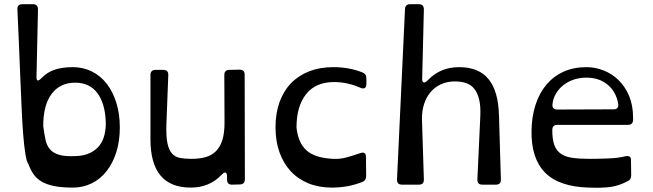

<svg xmlns="http://www.w3.org/2000/svg" viewBox="-20 -880 3110 915"><path d="M338 -136Q381 -137 410 -151.5Q439 -166 455.5 -188.5Q472 -211 478.5 -240Q485 -269 484 -299Q481 -387 444 -436.5Q407 -486 338 -486Q266 -486 226 -432.5Q186 -379 186 -279Q191 -241 197 -213.5Q203 -186 218 -168.5Q233 -151 261 -142.5Q289 -134 338 -136ZM115 -99Q107 -109 101 -146Q95 -183 90.5 -239Q86 -295 83 -366.5Q80 -438 76.5 -516.5Q73 -595 70 -676Q67 -757 63 -834Q61 -860 87 -860H137Q161 -860 161 -835L154 -517Q152 -481 178 -508Q206 -537 242.5 -548.5Q279 -560 327 -560Q376 -560 417.5 -539.5Q459 -519 488.5 -481Q518 -443 534.5 -390Q551 -337 551 -273Q551 -208 534.5 -155.5Q518 -103 488.5 -65Q459 -27 417.5 -6.5Q376 14 327 14Q273 14 237 6.5Q201 -1 177 -15.5Q153 -30 139 -51Q125 -72 115 -99Z M697 -522Q697 -547 721 -547H758Q783 -547 782 -522L773 -288Q771 -230 778 -197Q785 -164 800.5 -147.5Q816 -131 839.5 -127Q863 -123 893 -123Q930 -123 959 -131Q988 -139 1008.5 -159Q1029 -179 1039.5 -212Q1050 -245 1050 -296L1049 -523Q1049 -547 1074 -547L1122 -548Q1146 -548 1146 -524L1147 -26Q1147 -1 1122 -1L1085 0Q1062 0 1062 -25V-38Q1062 -55 1055 -57.5Q1048 -60 1036 -47Q978 14 889 14Q697 14 697 -216Z M1726 -479Q1726 -465 1718 -460.5Q1710 -456 1697 -462Q1635 -489 1572 -489Q1484 -489 1438.5 -431Q1393 -373 1393 -273Q1400 -201 1440 -164Q1480 -127 1568 -123Q1600 -121 1632 -130Q1664 -139 1696 -150Q1724 -160 1724 -132L1725 -42Q1725 -20 1707 -13Q1639 14 1562 14Q1500 14 1450.5 -6Q1401 -26 1366 -63.5Q1331 -101 1312 -154Q1293 -207 1293 -273Q1293 -340 1312 -393Q1331 -446 1366.5 -483Q1402 -520 1453 -540Q1504 -560 1568 -560Q1644 -560 1707 -535Q1726 -528 1726 -507Z M2367 -25Q2368 0 2343 0H2279Q2254 0 2255 -25L2269 -327Q2271 -374 2263.5 -405.5Q2256 -437 2240.5 -456.5Q2225 -476 2201.5 -484Q2178 -492 2148 -492Q2111 -492 2081.5 -478.5Q2052 -465 2031.5 -440.5Q2011 -416 2000.5 -382.5Q1990 -349 1991 -309L2000 -25Q2001 0 1976 0H1896Q1871 0 1872 -25L1910 -836Q1911 -860 1935 -860H1976Q2000 -860 2000 -835L1992 -507Q1991 -490 1999 -487.5Q2007 -485 2019 -498Q2078 -560 2168 -560Q2262 -560 2308.5 -502.5Q2355 -445 2358 -330Z M2905 -359Q2918 -359 2923 -366.5Q2928 -374 2926 -386Q2916 -443 2875.5 -476.5Q2835 -510 2775 -510Q2742 -510 2714 -500.5Q2686 -491 2664.5 -474Q2643 -457 2629.5 -434Q2616 -411 2613 -384Q2610 -358 2636 -358ZM2997 -310Q2997 -285 2973 -285H2636Q2612 -285 2612 -260Q2612 -216 2621.5 -189.5Q2631 -163 2652 -148Q2673 -133 2706.5 -128Q2740 -123 2789 -123Q2834 -123 2881 -125Q2928 -127 2959 -135Q2971 -138 2979 -134.5Q2987 -131 2987 -117L2988 -44Q2988 -23 2970 -16Q2949 -5 2929.5 1.5Q2910 8 2888.5 11Q2867 14 2842 14.5Q2817 15 2786 14Q2644 10 2577.5 -57.5Q2511 -125 2513 -257Q2514 -324 2532 -380Q2550 -436 2583.5 -476Q2617 -516 2665 -538Q2713 -560 2775 -560Q2816 -560 2856 -544.5Q2896 -529 2927.5 -498.5Q2959 -468 2978 -423Q2997 -378 2997 -319Z"/></svg>

Font: OpenDyslexic 3
Style: Regular
Weight: 400
Designer: Abelardo Gonzalez
Version: Version 1.000;PS 001.001;hotconv 1.0.56